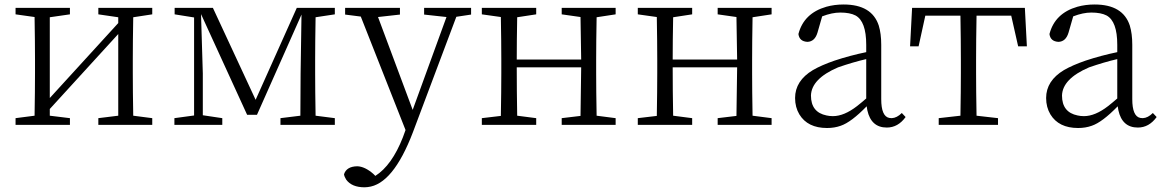

<svg xmlns="http://www.w3.org/2000/svg" viewBox="-20 -545 5081 838"><path d="M644.5 -482.4 561.5 -469.7Q559.6 -360.4 559.6 -284.2V-226.6Q559.6 -149.4 561.5 -40L644.5 -29.3V0H409.2V-29.3L496.1 -40V-396.5L197.3 -69.3V-40L285.2 -29.3V0H47.9V-29.3L130.9 -40Q132.8 -149.4 132.8 -226.6V-284.2Q132.8 -361.3 130.9 -470.7L47.9 -482.4V-510.7H285.2V-482.4L197.3 -469.7V-117.2L496.1 -444.3V-469.7L409.2 -482.4V-510.7H644.5Z M1441.4 -482.4 1357.4 -469.7Q1355.5 -360.4 1355.5 -284.2V-226.6Q1355.5 -149.4 1357.4 -40L1441.4 -29.3V0H1204.1V-29.3L1291 -40L1292 -223.6L1295.9 -481.4L1101.6 -43.9H1058.6L857.4 -483.4L865.2 -224.6V-42L950.2 -29.3V0H741.2V-29.3L827.1 -41V-468.8L742.2 -482.4V-510.7H909.2L1095.7 -109.4L1275.4 -510.7H1441.4Z M2036.1 -510.7V-481.4L1971.7 -471.7L1782.2 32.2Q1695.3 259.8 1585 271.5Q1577.1 272.5 1571.3 272.5Q1515.6 272.5 1491.2 239.3Q1483.4 227.5 1481.4 215.8Q1492.2 181.6 1539.1 180.7Q1572.3 181.6 1609.4 213.9L1618.2 222.7Q1690.4 176.8 1738.3 54.7L1750 22.5L1554.7 -472.7L1486.3 -481.4V-510.7H1725.6V-481.4L1629.9 -470.7L1781.2 -65.4L1928.7 -470.7L1831.1 -481.4V-510.7Z M2667 -482.4 2584 -469.7Q2582 -360.4 2582 -284.2V-226.6Q2582 -149.4 2584 -40L2667 -29.3V0H2431.6V-29.3L2513.7 -39.1Q2516.6 -206.1 2516.6 -251H2235.4Q2235.4 -149.4 2237.3 -40L2320.3 -29.3V0H2083V-29.3L2166 -39.1Q2168 -150.4 2168 -226.6V-284.2Q2168 -361.3 2166 -470.7L2083 -482.4V-510.7H2320.3V-482.4L2237.3 -469.7Q2235.4 -364.3 2235.4 -285.2H2516.6Q2516.6 -311.5 2513.7 -470.7L2431.6 -482.4V-510.7H2667Z M3347.7 -482.4 3264.6 -469.7Q3262.7 -360.4 3262.7 -284.2V-226.6Q3262.7 -149.4 3264.6 -40L3347.7 -29.3V0H3112.3V-29.3L3194.3 -39.1Q3197.3 -206.1 3197.3 -251H2916Q2916 -149.4 2918 -40L3001 -29.3V0H2763.7V-29.3L2846.7 -39.1Q2848.6 -150.4 2848.6 -226.6V-284.2Q2848.6 -361.3 2846.7 -470.7L2763.7 -482.4V-510.7H3001V-482.4L2918 -469.7Q2916 -364.3 2916 -285.2H3197.3Q3197.3 -311.5 3194.3 -470.7L3112.3 -482.4V-510.7H3347.7Z M3760.7 -115.2V-287.1Q3702.1 -273.4 3637.7 -251Q3521.5 -201.2 3519.5 -127.9Q3519.5 -54.7 3587.9 -41Q3600.6 -38.1 3615.2 -38.1Q3664.1 -38.1 3720.7 -82Q3738.3 -95.7 3760.7 -115.2ZM3916 -51.8 3932.6 -34.2Q3899.4 11.7 3850.6 11.7Q3782.2 11.7 3765.6 -63.5Q3763.7 -72.3 3762.7 -81.1Q3695.3 -11.7 3649.4 3.9Q3622.1 13.7 3589.8 13.7Q3504.9 13.7 3468.8 -45.9Q3450.2 -77.1 3450.2 -117.2Q3450.2 -192.4 3528.3 -239.3Q3565.4 -260.7 3622.1 -280.3Q3689.5 -302.7 3760.7 -317.4V-349.6Q3760.7 -452.1 3713.9 -477.5Q3689.5 -490.2 3647.5 -490.2Q3611.3 -490.2 3568.4 -473.6L3547.9 -402.3Q3536.1 -363.3 3503.9 -362.3Q3468.8 -364.3 3464.8 -396.5Q3488.3 -487.3 3586.9 -515.6Q3622.1 -525.4 3662.1 -525.4Q3785.2 -525.4 3815.4 -433.6Q3826.2 -398.4 3826.2 -349.6V-112.3Q3826.2 -37.1 3861.3 -30.3Q3866.2 -29.3 3872.1 -29.3Q3894.5 -30.3 3916 -51.8Z M4393.6 -476.6H4242.2Q4240.2 -367.2 4240.2 -284.2V-226.6Q4240.2 -149.4 4242.2 -40L4335.9 -29.3V0H4077.1V-29.3L4171.9 -40Q4173.8 -149.4 4173.8 -226.6V-284.2Q4173.8 -367.2 4171.9 -476.6H4018.6L3989.3 -342.8H3952.1L3960.9 -510.7H4453.1L4461.9 -342.8H4423.8Z M4856.4 -115.2V-287.1Q4797.9 -273.4 4733.4 -251Q4617.2 -201.2 4615.2 -127.9Q4615.2 -54.7 4683.6 -41Q4696.3 -38.1 4710.9 -38.1Q4759.8 -38.1 4816.4 -82Q4834 -95.7 4856.4 -115.2ZM5011.7 -51.8 5028.3 -34.2Q4995.1 11.7 4946.3 11.7Q4877.9 11.7 4861.3 -63.5Q4859.4 -72.3 4858.4 -81.1Q4791 -11.7 4745.1 3.9Q4717.8 13.7 4685.5 13.7Q4600.6 13.7 4564.5 -45.9Q4545.9 -77.1 4545.9 -117.2Q4545.9 -192.4 4624 -239.3Q4661.1 -260.7 4717.8 -280.3Q4785.2 -302.7 4856.4 -317.4V-349.6Q4856.4 -452.1 4809.6 -477.5Q4785.2 -490.2 4743.2 -490.2Q4707 -490.2 4664.1 -473.6L4643.6 -402.3Q4631.8 -363.3 4599.6 -362.3Q4564.5 -364.3 4560.5 -396.5Q4584 -487.3 4682.6 -515.6Q4717.8 -525.4 4757.8 -525.4Q4880.9 -525.4 4911.1 -433.6Q4921.9 -398.4 4921.9 -349.6V-112.3Q4921.9 -37.1 4957 -30.3Q4961.9 -29.3 4967.8 -29.3Q4990.2 -30.3 5011.7 -51.8Z"/></svg>

Font: GenYoMin JP Light
Style: Regular
Weight: 300
Version: Version 1.001;PS 1;hotconv 16.6.51;makeotf.lib2.5.65220 DEVE